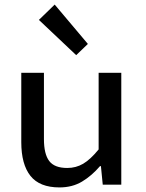

<svg xmlns="http://www.w3.org/2000/svg" viewBox="-20 -807 640 839"><path d="M240 12Q153 12 113 -38.5Q73 -89 73 -186V-489H172V-199Q172 -134 195 -103.5Q218 -73 274 -73Q312 -73 343.5 -91.5Q375 -110 411 -154V-489H510V0H429L421 -81H417Q381 -39 338.5 -13.5Q296 12 240 12ZM313 -566 150 -720 219 -787 364 -615Z"/></svg>

Font: Source Code Pro Medium
Style: Regular
Weight: 500
Monospace: yes
Designer: Paul D. Hunt, Teo Tuominen
Foundry: Adobe Systems Incorporated
Version: Version 2.030;PS 1.000;hotconv 16.6.51;makeotf.lib2.5.65220